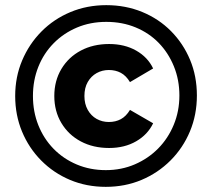

<svg xmlns="http://www.w3.org/2000/svg" viewBox="-20 -723 825 746"><path d="M391 3Q316 3 252 -24Q188 -51 140 -99.5Q92 -148 65.5 -212Q39 -276 39 -350Q39 -424 66 -488Q93 -552 141 -600.5Q189 -649 253.5 -676Q318 -703 393 -703Q468 -703 532.5 -676.5Q597 -650 644.5 -602Q692 -554 718.5 -490.5Q745 -427 745 -352Q745 -277 718 -212.5Q691 -148 642.5 -99.5Q594 -51 530 -24Q466 3 391 3ZM391 -62Q452 -62 504 -84.5Q556 -107 594.5 -146Q633 -185 655 -238Q677 -291 677 -352Q677 -413 655.5 -465.5Q634 -518 596.5 -556.5Q559 -595 507 -616.5Q455 -638 393 -638Q331 -638 279 -616Q227 -594 188.5 -555Q150 -516 129 -463.5Q108 -411 108 -350Q108 -289 129 -236.5Q150 -184 188 -145Q226 -106 278 -84Q330 -62 391 -62ZM404 -148Q342 -148 294 -173.5Q246 -199 218.5 -245Q191 -291 191 -350Q191 -409 218.5 -455Q246 -501 294 -526.5Q342 -552 404 -552Q464 -552 509 -526.5Q554 -501 575 -457L485 -404Q470 -429 449.5 -440Q429 -451 403 -451Q377 -451 355.5 -439Q334 -427 321 -404.5Q308 -382 308 -350Q308 -319 321 -296Q334 -273 355.5 -261Q377 -249 403 -249Q429 -249 449.5 -260Q470 -271 485 -296L575 -244Q554 -200 509 -174Q464 -148 404 -148Z"/></svg>

Font: Montserrat Z
Style: Bold
Weight: 700
Designer: Julieta Ulanovsky
Foundry: Julieta Ulanovsky
Version: Version 8.000